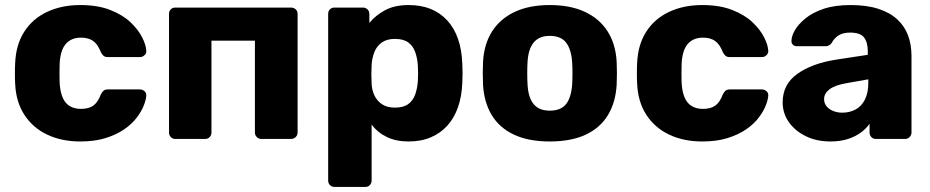

<svg xmlns="http://www.w3.org/2000/svg" viewBox="-20 -550 3682 760"><path d="M298 10Q224 10 167 -17Q110 -44 76.5 -95.5Q43 -147 40 -219Q39 -235 39 -259.5Q39 -284 40 -300Q43 -373 76 -424.5Q109 -476 166.5 -503Q224 -530 298 -530Q367 -530 416.5 -510.5Q466 -491 496.5 -462Q527 -433 542.5 -402.5Q558 -372 559 -349Q560 -339 552 -331.5Q544 -324 534 -324H407Q396 -324 390 -329Q384 -334 379 -344Q367 -375 348.5 -388Q330 -401 301 -401Q261 -401 239.5 -375Q218 -349 216 -295Q215 -255 216 -224Q219 -169 240 -144Q261 -119 301 -119Q332 -119 350 -132.5Q368 -146 379 -176Q384 -186 390 -191Q396 -196 407 -196H534Q544 -196 552 -189Q560 -182 559 -171Q558 -155 549 -132Q540 -109 521 -84Q502 -59 471.5 -38Q441 -17 398 -3.5Q355 10 298 10Z M674 0Q663 0 656 -7.5Q649 -15 649 -25V-495Q649 -506 656 -513Q663 -520 674 -520H1132Q1143 -520 1150.5 -513Q1158 -506 1158 -495V-25Q1158 -15 1150.5 -7.5Q1143 0 1132 0H1014Q1004 0 996.5 -7.5Q989 -15 989 -25V-389H817V-25Q817 -15 810 -7.5Q803 0 792 0Z M1304 190Q1293 190 1286 182.5Q1279 175 1279 165V-495Q1279 -506 1286 -513Q1293 -520 1304 -520H1417Q1427 -520 1434.5 -513Q1442 -506 1442 -495V-459Q1466 -489 1504 -509.5Q1542 -530 1597 -530Q1647 -530 1685 -514.5Q1723 -499 1750.5 -469Q1778 -439 1793 -396Q1808 -353 1810 -297Q1811 -277 1811 -260Q1811 -243 1810 -223Q1808 -169 1793 -126Q1778 -83 1751 -53Q1724 -23 1685.5 -6.5Q1647 10 1597 10Q1548 10 1511.5 -7.5Q1475 -25 1451 -57V165Q1451 175 1444 182.5Q1437 190 1426 190ZM1543 -124Q1577 -124 1596 -138Q1615 -152 1623.5 -176Q1632 -200 1634 -229Q1636 -260 1634 -291Q1632 -320 1623.5 -344Q1615 -368 1596 -382Q1577 -396 1543 -396Q1511 -396 1491 -381.5Q1471 -367 1462 -344Q1453 -321 1451 -294Q1450 -275 1450 -257Q1450 -239 1451 -219Q1452 -194 1462 -172.5Q1472 -151 1492 -137.5Q1512 -124 1543 -124Z M2156 10Q2072 10 2014.5 -17Q1957 -44 1926.5 -94.5Q1896 -145 1892 -215Q1891 -235 1891 -260.5Q1891 -286 1892 -305Q1896 -376 1928 -426Q1960 -476 2017.5 -503Q2075 -530 2156 -530Q2238 -530 2295.5 -503Q2353 -476 2385 -426Q2417 -376 2421 -305Q2422 -286 2422 -260.5Q2422 -235 2421 -215Q2417 -145 2386.5 -94.5Q2356 -44 2298.5 -17Q2241 10 2156 10ZM2156 -112Q2201 -112 2221.5 -139Q2242 -166 2245 -220Q2246 -235 2246 -260Q2246 -285 2245 -300Q2242 -353 2221.5 -380.5Q2201 -408 2156 -408Q2113 -408 2091.5 -380.5Q2070 -353 2068 -300Q2067 -285 2067 -260Q2067 -235 2068 -220Q2070 -166 2091.5 -139Q2113 -112 2156 -112Z M2760 10Q2686 10 2629 -17Q2572 -44 2538.5 -95.5Q2505 -147 2502 -219Q2501 -235 2501 -259.5Q2501 -284 2502 -300Q2505 -373 2538 -424.5Q2571 -476 2628.5 -503Q2686 -530 2760 -530Q2829 -530 2878.5 -510.5Q2928 -491 2958.5 -462Q2989 -433 3004.5 -402.5Q3020 -372 3021 -349Q3022 -339 3014 -331.5Q3006 -324 2996 -324H2869Q2858 -324 2852 -329Q2846 -334 2841 -344Q2829 -375 2810.5 -388Q2792 -401 2763 -401Q2723 -401 2701.5 -375Q2680 -349 2678 -295Q2677 -255 2678 -224Q2681 -169 2702 -144Q2723 -119 2763 -119Q2794 -119 2812 -132.5Q2830 -146 2841 -176Q2846 -186 2852 -191Q2858 -196 2869 -196H2996Q3006 -196 3014 -189Q3022 -182 3021 -171Q3020 -155 3011 -132Q3002 -109 2983 -84Q2964 -59 2933.5 -38Q2903 -17 2860 -3.5Q2817 10 2760 10Z M3267 10Q3213 10 3170.5 -10.5Q3128 -31 3103 -66Q3078 -101 3078 -145Q3078 -216 3136 -257.5Q3194 -299 3290 -314L3415 -333V-347Q3415 -383 3400 -402Q3385 -421 3345 -421Q3317 -421 3299.5 -410Q3282 -399 3272 -380Q3263 -367 3247 -367H3135Q3124 -367 3118 -373.5Q3112 -380 3113 -389Q3113 -407 3126.5 -430.5Q3140 -454 3168 -477Q3196 -500 3240 -515Q3284 -530 3347 -530Q3411 -530 3457 -515Q3503 -500 3532 -473Q3561 -446 3574.5 -409.5Q3588 -373 3588 -329V-25Q3588 -15 3580.5 -7.5Q3573 0 3563 0H3447Q3436 0 3429 -7.5Q3422 -15 3422 -25V-60Q3409 -41 3387 -25Q3365 -9 3335.5 0.5Q3306 10 3267 10ZM3314 -104Q3343 -104 3366.5 -116.5Q3390 -129 3403.5 -155.5Q3417 -182 3417 -222V-236L3332 -221Q3285 -213 3263.5 -196.5Q3242 -180 3242 -158Q3242 -141 3252 -129Q3262 -117 3278.5 -110.5Q3295 -104 3314 -104Z"/></svg>

Font: Rubik Light
Style: Bold
Weight: 700
Version: Version 2.104